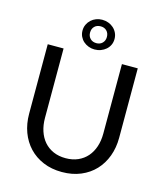

<svg xmlns="http://www.w3.org/2000/svg" viewBox="-124 -939 890 1040"><g transform="rotate(15 321.0 -419.0)"><path d="M68.4 0ZM320.8 -70.3Q359.4 -70.3 389.9 -83.7Q420.4 -97.2 441.4 -121.3Q462.4 -145.5 473.4 -178.7Q484.4 -211.9 484.4 -252V-641.6H573.2V-252Q573.2 -196.3 555.7 -148.9Q538.1 -101.6 505.6 -66.9Q473.1 -32.2 426.3 -12.5Q379.4 7.3 320.8 7.3Q262.2 7.3 215.6 -12.5Q168.9 -32.2 136.2 -66.9Q103.5 -101.6 85.9 -148.9Q68.4 -196.3 68.4 -252V-641.6H157.2V-252.4Q157.2 -212.4 168.2 -179Q179.2 -145.5 200.2 -121.3Q221.2 -97.2 251.7 -83.7Q282.2 -70.3 320.8 -70.3ZM231 -762.2Q231 -780.8 238.3 -796.1Q245.6 -811.5 257.8 -822.8Q270 -834 286.1 -840.1Q302.2 -846.2 319.8 -846.2Q338.4 -846.2 354.7 -840.1Q371.1 -834 383.5 -822.8Q396 -811.5 403.3 -796.1Q410.6 -780.8 410.6 -762.2Q410.6 -743.7 403.3 -728.5Q396 -713.4 383.5 -702.6Q371.1 -691.9 354.7 -685.8Q338.4 -679.7 319.8 -679.7Q302.2 -679.7 286.1 -685.8Q270 -691.9 257.8 -702.6Q245.6 -713.4 238.3 -728.5Q231 -743.7 231 -762.2ZM273.4 -762.2Q273.4 -741.7 286.4 -728.5Q299.3 -715.3 321.3 -715.3Q341.8 -715.3 354.7 -728.5Q367.7 -741.7 367.7 -762.2Q367.7 -783.7 354.7 -796.6Q341.8 -809.6 321.3 -809.6Q299.3 -809.6 286.4 -796.6Q273.4 -783.7 273.4 -762.2Z"/></g></svg>

Font: Carlito
Style: Regular
Weight: 400
Designer: Lukasz Dziedzic
Foundry: tyPoland Lukasz Dziedzic
Version: Version 1.103; Beta1; all basic design good, some composites